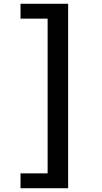

<svg xmlns="http://www.w3.org/2000/svg" viewBox="-20 -826 540 1020"><path d="M89 174H342V-806H89V-727H233V95H89Z"/></svg>

Font: Noto Sans Mono CJK TC
Style: Bold
Weight: 700
Designer: Ryoko NISHIZUKA 西塚涼子 (kana, bopomofo & ideographs); Paul D. Hunt (Latin, Greek & Cyrillic); Sandoll Communications 산돌커뮤니
Foundry: Adobe
Version: Version 2.004;hotconv 1.0.118;makeotfexe 2.5.65603